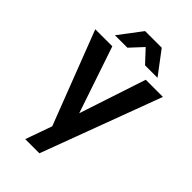

<svg xmlns="http://www.w3.org/2000/svg" viewBox="-281 -841 1132 1132"><g transform="rotate(45 285.5 -275.0)"><path d="M357.9 -750 465.8 -606.9H361.8L288.1 -686L214.8 -606.9H110.8L219.2 -750ZM424.8 -549.8H567.9L288.1 200.2H169.9L229 34.2L3.9 -549.8H146L287.1 -132.8Z"/></g></svg>

Font: Stilu SemiBold
Style: Regular
Weight: 600
Designer: Genilson Lima Santos
Foundry: Genilson Lima Santos
Version: Version 1.200;PS 001.200;hotconv 1.0.88;makeotf.lib2.5.64775